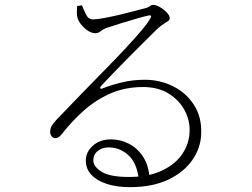

<svg xmlns="http://www.w3.org/2000/svg" viewBox="-20 -752 1040 792"><path d="M516 20Q461 20 420 6.5Q379 -7 356.5 -31.5Q334 -56 334 -89Q334 -125 363 -151Q392 -177 438 -177Q477 -177 512 -159Q547 -141 570.5 -105Q594 -69 597 -14L553 -8Q546 -78 510.5 -111Q475 -144 428 -144Q402 -144 383.5 -129.5Q365 -115 365 -90Q365 -65 399 -43.5Q433 -22 512 -22Q592 -22 647.5 -48Q703 -74 732 -117Q761 -160 762 -210Q764 -254 742 -296Q720 -338 676.5 -365.5Q633 -393 570 -393Q497 -393 437 -367Q377 -341 327.5 -297.5Q278 -254 236 -200Q228 -190 221.5 -186Q215 -182 207 -182Q200 -182 193 -190Q186 -198 187 -213Q188 -224 193.5 -233Q199 -242 212 -257Q267 -314 318.5 -367.5Q370 -421 416.5 -468Q463 -515 500 -555Q537 -595 563 -625.5Q589 -656 600 -676Q605 -684 602.5 -687Q600 -690 592 -688Q577 -685 544.5 -675.5Q512 -666 477.5 -655.5Q443 -645 420 -637Q406 -632 395.5 -623.5Q385 -615 374 -615Q359 -615 344 -624.5Q329 -634 317.5 -647.5Q306 -661 301 -674Q297 -685 297 -699.5Q297 -714 298 -727L318 -730Q326 -710 335.5 -691Q345 -672 364 -672Q379 -672 409 -677.5Q439 -683 473 -691Q507 -699 536.5 -707Q566 -715 582 -719Q590 -721 594.5 -724Q599 -727 603 -729.5Q607 -732 612 -732Q621 -732 632.5 -726.5Q644 -721 655 -712.5Q666 -704 673 -694.5Q680 -685 680 -677Q680 -670 674 -665.5Q668 -661 656 -654Q644 -647 626 -630Q610 -614 579 -583.5Q548 -553 513 -517.5Q478 -482 446 -449Q414 -416 396 -396Q392 -392 394 -388Q396 -384 402 -387Q440 -402 484.5 -412.5Q529 -423 576 -423Q640 -423 694 -396Q748 -369 780 -319.5Q812 -270 810 -203Q809 -143 773.5 -92Q738 -41 673 -10.5Q608 20 516 20Z"/></svg>

Font: Noto Serif JP ExtraLight
Style: Regular
Weight: 200
Designer: Ryoko NISHIZUKA  (kana & ideographs); Frank Grießhammer (Latin, Greek & Cyrillic); Wenlong ZHANG  (bopomofo); Sandoll Co
Foundry: Adobe
Version: Version 2.002-H1;hotconv 1.1.0;makeotfexe 2.6.0